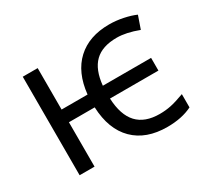

<svg xmlns="http://www.w3.org/2000/svg" viewBox="-117 -719 970 903"><g transform="rotate(-30 368.0 -267.5)"><path d="M693 -18V-90Q647 -73 618 -67Q589 -61 557 -61Q477 -61 435.5 -105.5Q394 -150 390 -241H653V-310H391Q399 -393 440 -433Q481 -473 560 -473Q611 -473 677 -448L701 -517Q674 -529 636 -537Q598 -545 560 -545Q451 -545 385.5 -484.5Q320 -424 308 -310H167V-535H86V0H167V-241H307Q312 -120 377.5 -55Q443 10 558 10Q637 10 693 -18Z"/></g></svg>

Font: OpenSansMMV
Style: Regular
Weight: 400
Designer: Steve Matteson
Foundry: Ascender Corporation
Version: Version 4.000